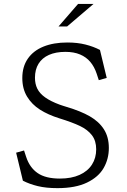

<svg xmlns="http://www.w3.org/2000/svg" viewBox="-20 -962 660 994"><path d="M98.5 -26.5 63.5 -171.5 104.5 -183 115.5 -149.5Q133.5 -94.5 174.8 -66Q216 -37.5 290 -37.5Q349.5 -37.5 391.8 -56.5Q434 -75.5 456 -109.8Q478 -144 478 -189Q478 -233 456 -261.8Q434 -290.5 394.5 -309.5Q355 -328.5 287 -349.5Q229.5 -367.5 187.2 -394.2Q145 -421 120.2 -461.8Q95.5 -502.5 95.5 -558Q95.5 -617 124 -658.2Q152.5 -699.5 205 -720.8Q257.5 -742 328.5 -742Q380.5 -742 422.2 -731.5Q464 -721 497.5 -703.5L532.5 -558.5L491.5 -547L480.5 -580.5Q468.5 -616.5 447.5 -641.5Q426.5 -666.5 394.5 -680Q362.5 -693.5 318.5 -693.5Q269 -693.5 233.5 -677.8Q198 -662 179.5 -632Q161 -602 161 -559.5Q161 -527.5 173.2 -502.8Q185.5 -478 213.8 -457.8Q242 -437.5 289.5 -420Q298 -417 306.8 -414.2Q315.5 -411.5 325 -408.5Q397.5 -387 445 -359.8Q492.5 -332.5 518 -292.5Q543.5 -252.5 543.5 -196Q543.5 -139.5 516.8 -92.5Q490 -45.5 430.5 -16.8Q371 12 277.5 12Q218.5 12 175.5 1.5Q132.5 -9 98.5 -26.5ZM464 -941.5H384L283 -825H327.5Z"/></svg>

Font: Monaspace Xenon Var ExtraLight
Style: Regular
Weight: 200
Designer: Riley Cran and the Lettermatic Team
Version: Version 1.200 (Monaspace Xenon Var)